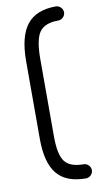

<svg xmlns="http://www.w3.org/2000/svg" viewBox="-95 -721 488 938"><g transform="rotate(-10 149.0 -251.5)"><path d="M253 175Q155 175 109.5 119.5Q64 64 64 -54V-439Q64 -562 109.5 -620Q155 -678 253 -678Q267 -678 277.5 -667.5Q288 -657 288 -643Q288 -629 277.5 -618.5Q267 -608 253 -608Q186 -608 160 -571.5Q134 -535 134 -439V-54Q134 36 160 70.5Q186 105 253 105Q267 105 277.5 115.5Q288 126 288 140Q288 154 277.5 164.5Q267 175 253 175Z"/></g></svg>

Font: Jura
Style: Bold
Weight: 700
Designer: Daniel Johnson, Alexei Vanyashin
Foundry: Daniel Johnson
Version: Version 5.103